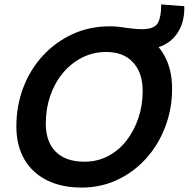

<svg xmlns="http://www.w3.org/2000/svg" viewBox="-20 -839 853 868"><path d="M349 9Q259 9 192.5 -24Q126 -57 90 -119Q54 -181 54 -268Q54 -361 85.5 -443.5Q117 -526 174.5 -588Q232 -650 308.5 -685Q385 -720 476 -720Q562 -720 625.5 -685Q689 -650 723.5 -587Q758 -524 758 -438Q758 -347 727 -265.5Q696 -184 640.5 -122.5Q585 -61 510.5 -26Q436 9 349 9ZM362 -108Q420 -108 468 -133Q516 -158 551 -202.5Q586 -247 605.5 -305Q625 -363 625 -428Q625 -510 581.5 -557Q538 -604 461 -604Q401 -604 351 -578.5Q301 -553 264 -508.5Q227 -464 207 -405.5Q187 -347 187 -281Q187 -198 232 -153Q277 -108 362 -108ZM622 -707Q673 -707 690.5 -730.5Q708 -754 709 -819L813 -811Q815 -754 794 -710.5Q773 -667 733.5 -642.5Q694 -618 640 -618H565L528 -716Q555 -712 580.5 -709.5Q606 -707 622 -707Z"/></svg>

Font: Livvic SemiBold
Style: Italic
Weight: 600
Italic angle: -10°
Designer: Jacques Le Bailly, Baron von Fonthausen
Version: Version 1.001; ttfautohint (v1.8.2)